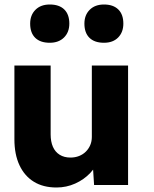

<svg xmlns="http://www.w3.org/2000/svg" viewBox="-20 -822 682 853"><path d="M44 -203V-531H205V-225Q205 -193 215 -170Q225 -147 245 -134.5Q265 -122 293 -122Q314 -122 331.5 -129Q349 -136 361.5 -148.5Q374 -161 381 -177.5Q388 -194 388 -214V-531H549V0H398L391 -109L421 -121Q409 -83 381 -53.5Q353 -24 314 -6.5Q275 11 231 11Q172 11 130.5 -14.5Q89 -40 66.5 -88Q44 -136 44 -203ZM355 -717Q355 -755 378.5 -778.5Q402 -802 442 -802Q483 -802 505.5 -780Q528 -758 528 -717Q528 -679 505 -655.5Q482 -632 442 -632Q400 -632 377.5 -654Q355 -676 355 -717ZM114 -717Q114 -755 137.5 -778.5Q161 -802 201 -802Q243 -802 265.5 -780Q288 -758 288 -717Q288 -679 264.5 -655.5Q241 -632 201 -632Q159 -632 136.5 -654Q114 -676 114 -717Z"/></svg>

Font: Our Lexend
Style: Bold
Weight: 700
Designer: Bonnie Shaver-Troup, Thomas Jockin
Foundry: Lexend
Version: Version 1.007